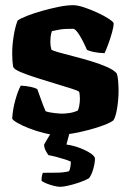

<svg xmlns="http://www.w3.org/2000/svg" viewBox="-20 -520 514 740"><path d="M204 0Q178 0 148.5 -7.5Q119 -15 92 -25.5Q65 -36 47 -46.5Q29 -57 27 -63Q29 -98 39 -134Q49 -170 60 -190Q81 -189 99 -185Q117 -181 124 -176Q130 -160 138.5 -135.5Q147 -111 156 -91Q167 -87 188 -84.5Q209 -82 219 -82Q231 -82 248 -84.5Q265 -87 280 -94Q283 -100 285.5 -113Q288 -126 288 -140Q288 -148 287 -156Q286 -164 285 -166Q282 -170 257 -178Q232 -186 195.5 -197Q159 -208 122.5 -219.5Q86 -231 60 -242Q34 -253 31 -262Q29 -271 28 -286.5Q27 -302 27 -314Q27 -347 33 -383Q39 -419 48 -441Q59 -449 84.5 -459Q110 -469 142 -478Q174 -487 205.5 -493.5Q237 -500 262 -500Q279 -500 304.5 -491.5Q330 -483 356 -471Q382 -459 400 -447Q418 -435 418 -430Q418 -417 412 -395.5Q406 -374 398 -352Q390 -330 383 -315Q357 -316 339.5 -320Q322 -324 315 -328Q301 -361 286 -385Q271 -409 262 -409Q247 -409 233.5 -408.5Q220 -408 207 -405.5Q194 -403 180 -400Q176 -388 175 -377.5Q174 -367 174 -359Q174 -350 175 -343.5Q176 -337 178 -329Q182 -325 205 -318.5Q228 -312 261.5 -303.5Q295 -295 330 -284.5Q365 -274 392 -262Q419 -250 430 -237Q434 -226 435.5 -206.5Q437 -187 437 -171Q437 -138 431.5 -103.5Q426 -69 417 -56Q405 -47 380 -37.5Q355 -28 323 -19.5Q291 -11 259.5 -5.5Q228 0 204 0ZM212 200Q202 200 186.5 196Q171 192 157.5 186.5Q144 181 140 176Q140 164 142 156Q144 148 145 146Q179 146 202.5 145.5Q226 145 246 140Q250 133 251.5 122Q253 111 253 103Q245 99 229.5 94Q214 89 196.5 84.5Q179 80 167 78Q162 72 156 60.5Q150 49 150 37Q160 20 172 -0.5Q184 -21 194 -37H256L236 37Q264 41 289.5 51Q315 61 330.5 72Q346 83 346 91Q346 108 339.5 131Q333 154 323 167Q307 176 285 183.5Q263 191 243 195.5Q223 200 212 200Z"/></svg>

Font: Texturina 12pt ExtraBold
Style: Regular
Weight: 800
Designer: Guillermo Torres Carreño
Foundry: Omnibus-Type
Version: Version 1.002